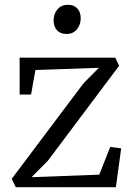

<svg xmlns="http://www.w3.org/2000/svg" viewBox="-20 -777 550 797"><path d="M390.5 -495.5 127 -486.5 109 -384.5H61.5V-537.5H458.5L474.5 -504L178.5 -109.5L111 -41.5L392 -52L437.5 -167L483 -161L461 0H45.5L28.5 -34.5L326.5 -431ZM255 -636Q231 -636 216.8 -651.2Q202.5 -666.5 202.5 -692.5Q202.5 -718.5 218.2 -737.8Q234 -757 261.5 -757H262.5Q287 -757 301 -742Q315 -727 315 -700.5Q315 -674.5 299.2 -655.2Q283.5 -636 256 -636Z"/></svg>

Font: Merriweather 60pt Light
Style: Regular
Weight: 300
Version: Version 2.100